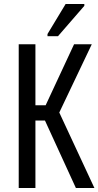

<svg xmlns="http://www.w3.org/2000/svg" viewBox="-20 -934 489 954"><path d="M357 0 192 -360 191 -377 348 -714H436L268 -361V-389L449 0ZM73 0V-714H156V0ZM142 -335V-411H261V-335ZM216 -754V-765L306 -914H399V-905L268 -754Z"/></svg>

Font: Noto Sans ExtraCondensed
Style: Regular
Weight: 400
Width: 2
Designer: Monotype Design Team
Foundry: Monotype Imaging Inc.
Version: Version 2.013